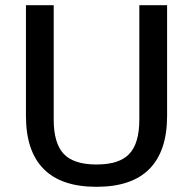

<svg xmlns="http://www.w3.org/2000/svg" viewBox="-20 -710 744 740"><path d="M80 -263V-690H187V-249Q187 -158 225.5 -117Q264 -76 352 -76Q440 -76 478.5 -117Q517 -158 517 -249V-690H624V-263Q624 -128 556 -59Q488 10 352 10Q216 10 148 -59Q80 -128 80 -263Z"/></svg>

Font: Mozilla Text BETA Medium
Style: Regular
Weight: 500
Designer: Studio DRAMA
Foundry: Studio DRAMA
Version: Version 0.100